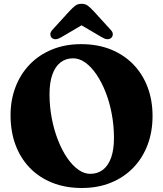

<svg xmlns="http://www.w3.org/2000/svg" viewBox="-20 -944 836 983"><path d="M395.5 -718Q479.5 -718 546.8 -691Q614 -664 662 -614.8Q710 -565.5 735.5 -498.2Q761 -431 761 -350Q761 -270 735.8 -202.8Q710.5 -135.5 663 -86Q615.5 -36.5 548.5 -9Q481.5 18.5 399 18.5Q315 18.5 247.5 -8.5Q180 -35.5 132.2 -85Q84.5 -134.5 59.2 -202.8Q34 -271 34 -354.5Q34 -431 59 -497.2Q84 -563.5 131.2 -613Q178.5 -662.5 245.5 -690.2Q312.5 -718 395.5 -718ZM563.5 -237.5Q563.5 -300.5 552.2 -360.5Q541 -420.5 520.8 -472Q500.5 -523.5 474 -562.5Q447.5 -601.5 417 -623.5Q386.5 -645.5 354.5 -645.5Q316.5 -645.5 289.2 -624Q262 -602.5 247.8 -561.5Q233.5 -520.5 233.5 -462.5Q233.5 -398.5 245 -338.5Q256.5 -278.5 276.8 -226.8Q297 -175 323.5 -136.2Q350 -97.5 380.2 -75.8Q410.5 -54 442 -54Q479.5 -54 506.8 -74.8Q534 -95.5 548.8 -136.5Q563.5 -177.5 563.5 -237.5ZM436 -837H359L502 -753Q532 -735 549.5 -750Q556.5 -756 557.5 -767.5Q558.5 -779 546.5 -791.5L458 -888.5Q442.5 -905 429.8 -914.8Q417 -924.5 397.5 -924.5Q378 -924.5 365.2 -914.8Q352.5 -905 337 -888.5L248.5 -791.5Q237 -779 237.8 -767.5Q238.5 -756 245.5 -750Q263 -735 293 -753Z"/></svg>

Font: Fraunces 28pt Soft Wonky
Style: Bold
Weight: 700
Version: Version 1.000;[b76b70a41]